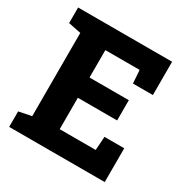

<svg xmlns="http://www.w3.org/2000/svg" viewBox="-162 -850 964 990"><g transform="rotate(30 319.5 -355.5)"><path d="M23.4 0V-92.3L98.6 -107.4V-603L23.4 -618.2V-710.9H583V-512.7H464.4L459 -590.8H254.9V-427.7H488.8V-307.1H254.9V-120.1H469.2L474.6 -201.2H592.3V0Z"/></g></svg>

Font: Roboto Slab ExtraBold
Style: Regular
Weight: 800
Designer: Google
Version: Version 2.001; ttfautohint (v1.8.3)